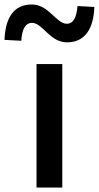

<svg xmlns="http://www.w3.org/2000/svg" viewBox="-76 -837 441 857"><path d="M87 0H202V-551H87ZM223 -648C304 -648 342 -710 345 -806L270 -810C266 -761 252 -731 222 -731C175 -731 142 -817 66 -817C-16 -817 -52 -756 -56 -659L19 -655C22 -706 37 -735 67 -735C114 -735 146 -648 223 -648Z"/></svg>

Font: ChiuKong Gothic CL Medium
Style: Regular
Weight: 500
Designer: Ryoko NISHIZUKA 西塚涼子 (kana, bopomofo & ideographs); Paul D. Hunt (Latin, Greek & Cyrillic); Sandoll Communications 산돌커뮤니
Foundry: Adobe
Version: Version 1.300